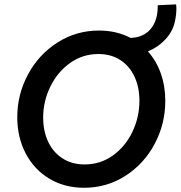

<svg xmlns="http://www.w3.org/2000/svg" viewBox="-20 -869 842 895"><path d="M60.5 -322.8Q60.5 -429.2 110.6 -522.2Q160.6 -615.2 248 -670.9Q335.4 -726.6 441.4 -726.6Q522.9 -726.6 588.4 -692.4Q638.2 -693.8 669.9 -721.4Q701.7 -749 711.9 -799.3Q715.3 -816.4 715.3 -844.7L800.8 -848.6Q802.2 -839.8 802.2 -828.1Q802.2 -801.3 795.9 -772Q786.6 -724.1 752 -686.5Q717.3 -648.9 669.4 -629.4Q709 -585.4 729.7 -526.4Q750.5 -467.3 750.5 -398.9Q750.5 -291.5 700.9 -198.2Q651.4 -105 564.5 -49.3Q477.5 6.3 372.1 6.3Q280.3 6.3 209.5 -36.4Q138.7 -79.1 99.6 -154.1Q60.5 -229 60.5 -322.8ZM629.9 -399.4Q629.9 -461.9 607.2 -511.2Q584.5 -560.5 541.3 -588.9Q498 -617.2 438.5 -617.2Q365.2 -617.2 306.4 -575.2Q247.6 -533.2 214.4 -464.8Q181.2 -396.5 181.2 -320.8Q181.2 -258.3 204.3 -208.7Q227.5 -159.2 271.2 -130.9Q314.9 -102.5 374.5 -102.5Q448.2 -102.5 506.6 -144.5Q564.9 -186.5 597.4 -254.9Q629.9 -323.2 629.9 -399.4Z"/></svg>

Font: Reddit Sans Vanilla SemiBold
Style: Italic
Weight: 600
Italic angle: -11.25°
Designer: Stephen Hutchings
Version: Version 1.013